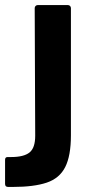

<svg xmlns="http://www.w3.org/2000/svg" viewBox="-80 -534 357 758"><path d="M-48 204Q-60 204 -60 192V97Q-60 86 -50 86Q-49 86 -47 86Q-41 86 -36 86Q14 86 36.5 68Q59 50 59 2L57 -502Q57 -507 60.5 -510.5Q64 -514 69 -514H188Q193 -514 196.5 -510.5Q200 -507 200 -502V0Q200 81 177.5 125.5Q155 170 104.5 187Q54 204 -29 204Q-38 204 -48 204Z"/></svg>

Font: LinhAnh
Style: Bold
Weight: 700
Designer: Jeremy Tribby
Foundry: Tribby Type
Version: Version 1.408